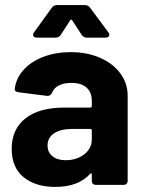

<svg xmlns="http://www.w3.org/2000/svg" viewBox="-20 -727 568 755"><path d="M482 -351V-17Q482 0 465 0H358Q341 0 341 -17V-41Q341 -45 339 -45.5Q337 -46 334 -43Q288 8 197 8Q120 8 73 -30Q26 -68 26 -142Q26 -219 80 -261.5Q134 -304 234 -304H335Q341 -304 341 -310V-331Q341 -364 320.5 -382.5Q300 -401 261 -401Q231 -401 211.5 -391Q192 -381 185 -363Q179 -349 165 -350L54 -364Q46 -365 41.5 -368.5Q37 -372 38 -378Q43 -419 72.5 -452Q102 -485 150.5 -503.5Q199 -522 258 -522Q323 -522 374 -499.5Q425 -477 453.5 -438Q482 -399 482 -351ZM341 -179V-214Q341 -220 335 -220H264Q219 -220 193 -203Q167 -186 167 -155Q167 -128 186.5 -112.5Q206 -97 238 -97Q281 -97 311 -120Q341 -143 341 -179ZM110 -590Q110 -595 114 -600L184 -697Q191 -707 205 -707H313Q327 -707 334 -697L406 -600Q410 -595 410 -590Q410 -585 406 -582Q402 -579 395 -579H321Q309 -579 301 -590L264 -647Q262 -650 259.5 -650Q257 -650 256 -647L219 -590Q211 -579 199 -579H125Q118 -579 114 -582Q110 -585 110 -590Z"/></svg>

Font: Barlow
Style: Bold
Weight: 700
Designer: Jeremy Tribby
Foundry: Jeremy Tribby
Version: Version 1.101 August 23, 2024